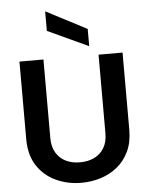

<svg xmlns="http://www.w3.org/2000/svg" viewBox="-63 -1019 835 1076"><g transform="rotate(-5 354.5 -480.5)"><path d="M232 -968 461 -849V-752L232 -858ZM64 -700H199V-258Q199 -209 219 -175.5Q239 -142 273.5 -125Q308 -108 353 -108Q399 -108 434 -125Q469 -142 489 -175.5Q509 -209 509 -258V-700H644V-265Q644 -196 620 -145Q596 -94 554.5 -60Q513 -26 460.5 -9.5Q408 7 351 7Q275 7 209.5 -23Q144 -53 104 -113Q64 -173 64 -265Z"/></g></svg>

Font: Albert Sans
Style: Bold
Weight: 700
Designer: Andreas Rasmussen
Foundry: a.Foundry
Version: Version 1.025